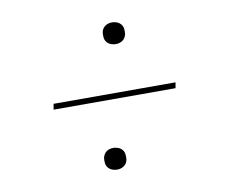

<svg xmlns="http://www.w3.org/2000/svg" viewBox="-58 -640 716 600"><g transform="rotate(-10 300.0 -340.0)"><path d="M332 -499Q324 -499 316.5 -502Q309 -505 304 -511Q299 -517 298 -525.5Q297 -534 298 -542Q299 -548 302 -553Q305 -558 310 -561.5Q315 -565 320.5 -566.5Q326 -568 332 -568Q340 -568 347.5 -565Q355 -562 360 -556Q365 -550 366 -542Q367 -534 366 -525Q365 -520 362 -514.5Q359 -509 354 -505.5Q349 -502 343.5 -500.5Q338 -499 332 -499ZM105 -331 108 -349H495L492 -331ZM268 -112Q260 -112 252.5 -115Q245 -118 240 -124Q235 -130 234 -138Q233 -146 234 -155Q235 -160 238 -165.5Q241 -171 246 -174.5Q251 -178 256.5 -179.5Q262 -181 268 -181Q276 -181 283.5 -178Q291 -175 296 -169Q301 -163 302 -154.5Q303 -146 302 -138Q301 -132 298 -127Q295 -122 290 -118.5Q285 -115 279.5 -113.5Q274 -112 268 -112Z"/></g></svg>

Font: Iosevka Curly Slab ThExObl
Style: Regular
Weight: 100
Width: 7
Italic angle: -9°
Monospace: yes
Designer: Belleve Invis
Foundry: Belleve Invis
Version: Version 11.1.0; ttfautohint (v1.8.3)